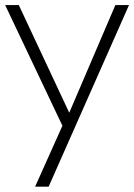

<svg xmlns="http://www.w3.org/2000/svg" viewBox="-20 -485 519 742"><path d="M0 -465.3H52.7L247.6 -49.3L425.8 -465.3H478.5L168 236.3H115.7L221.2 1Z"/></svg>

Font: Spartan MB Light
Style: Regular
Weight: 300
Designer: Matt Bailey, Mirko Velimirovic
Foundry: Matt Bailey
Version: Version 1.005